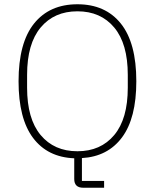

<svg xmlns="http://www.w3.org/2000/svg" viewBox="-20 -730 726 900"><path d="M468 150H370Q328 150 328 109V12Q203 7 135 -83.5Q67 -174 67 -349Q67 -529 139.5 -619.5Q212 -710 343 -710Q474 -710 546.5 -619.5Q619 -529 619 -349Q619 -176 552 -86Q485 4 364 11V118H468ZM343 -21Q452 -21 515.5 -97Q579 -173 579 -319V-379Q579 -525 515.5 -601Q452 -677 343 -677Q234 -677 170.5 -601Q107 -525 107 -379V-319Q107 -173 170.5 -97Q234 -21 343 -21Z"/></svg>

Font: IBM Plex Sans Thai Looped ExtraLight
Style: Regular
Weight: 200
Designer: Mike Abbink, Paul van der Laan, Pieter van Rosmalen, Ben Mitchell, Mark Frömberg
Foundry: Bold Monday
Version: Version 1.0